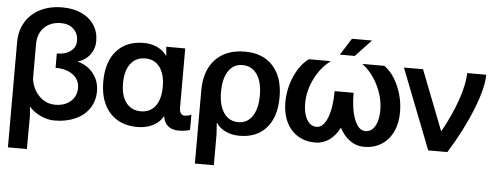

<svg xmlns="http://www.w3.org/2000/svg" viewBox="-56 -869 3197 1241"><g transform="rotate(5 1542.0 -249.0)"><path d="M30 217V-466Q30 -540 64 -596.5Q98 -653 160 -684Q222 -715 303 -715Q373 -715 426.5 -690.5Q480 -666 509.5 -621Q539 -576 539 -517Q539 -467 509.5 -428Q480 -389 432 -376V-374Q495 -358 533.5 -309Q572 -260 572 -195Q572 -132 540 -83.5Q508 -35 449 -8.5Q390 18 313 18Q270 18 225 -2.5Q180 -23 150 -57H149L154 1L153 217ZM310 -84Q372 -84 410 -117.5Q448 -151 448 -205Q448 -258 405.5 -290Q363 -322 292 -322V-415Q348 -415 381.5 -440.5Q415 -466 415 -508Q415 -555 384 -584Q353 -613 303 -613Q235 -613 194 -572.5Q153 -532 153 -465V-237Q164 -169 207.5 -126.5Q251 -84 310 -84Z M607 -261Q607 -389 670.5 -460.5Q734 -532 846 -532Q895 -532 934.5 -513.5Q974 -495 996 -462H998L993 -520H1116V-135Q1116 -113 1124.5 -100Q1133 -87 1147 -87Q1177 -87 1193 -98V2Q1163 13 1119 13Q1076 13 1050 -9Q1024 -31 1019 -70H1017Q995 -31 951.5 -9Q908 13 852 13Q737 13 672 -59.5Q607 -132 607 -261ZM865 -90Q926 -90 959.5 -135Q993 -180 993 -261Q993 -342 959 -387.5Q925 -433 865 -433Q804 -433 769.5 -387.5Q735 -342 735 -261Q735 -180 769.5 -135Q804 -90 865 -90Z M1751 -259Q1751 -131 1688.5 -59.5Q1626 12 1514 12Q1465 12 1425 -6.5Q1385 -25 1363 -58H1361L1366 15V216H1243V-259Q1243 -388 1312 -460.5Q1381 -533 1503 -533Q1620 -533 1685.5 -460.5Q1751 -388 1751 -259ZM1499 -75Q1557 -75 1590 -124Q1623 -173 1623 -259Q1623 -347 1589 -396Q1555 -445 1494 -445Q1436 -445 1403.5 -396Q1371 -347 1371 -259Q1371 -173 1405 -124Q1439 -75 1499 -75Z M1791 -229Q1791 -318 1826.5 -398.5Q1862 -479 1918 -520H2061Q1997 -473 1958 -394Q1919 -315 1919 -234Q1919 -169 1942.5 -129Q1966 -89 2005 -89Q2049 -89 2075.5 -155Q2102 -221 2102 -329H2225Q2225 -221 2251.5 -155Q2278 -89 2322 -89Q2361 -89 2384 -127.5Q2407 -166 2407 -231Q2407 -313 2368 -392.5Q2329 -472 2265 -520H2408Q2465 -479 2500 -398.5Q2535 -318 2535 -229Q2535 -157 2508.5 -102Q2482 -47 2434 -17Q2386 13 2322 13Q2273 13 2232 -15.5Q2191 -44 2163 -97Q2136 -44 2095.5 -15.5Q2055 13 2005 13Q1941 13 1892.5 -17Q1844 -47 1817.5 -102Q1791 -157 1791 -229ZM2184 -676H2314L2212 -567H2115Z M2810 -132H2812Q2874 -243 2909.5 -346.5Q2945 -450 2945 -520H3069Q3069 -435 3012 -292Q2955 -149 2862 0H2738L2535 -520H2659Z"/></g></svg>

Font: Non Bureau Medium
Style: Regular
Weight: 500
Designer: Jona Saucedo
Foundry: Non Foundry
Version: Version 1.000; ttfautohint (v1.8.4)